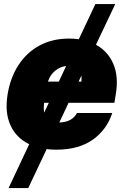

<svg xmlns="http://www.w3.org/2000/svg" viewBox="-20 -748 623 972"><path d="M264.6 9.8Q239.3 9.8 216.3 6.8L123 204.1H23.4L127.9 -18.1Q62.5 -49.3 33 -114Q3.4 -178.7 18.6 -271.5Q32.7 -356 74 -419.2Q115.2 -482.4 180.2 -517.6Q245.1 -552.7 329.6 -552.7Q355 -552.7 378.9 -549.3L462.9 -727.5H563.5L465.8 -521.5Q525.9 -488.8 553.5 -425Q581.1 -361.3 566.4 -272.5L559.1 -227.5H327.1L280.3 -127.9Q344.7 -129.4 369.6 -175.8H548.3Q520.5 -90.8 449.2 -40.5Q377.9 9.8 264.6 9.8ZM222.7 -335H277.8L314.9 -414.1Q283.2 -409.7 258.5 -389.4Q233.9 -369.1 222.7 -335ZM377.9 -335H392.1Q393.6 -352.5 392.1 -365.2ZM203.6 -227.5Q199.7 -197.8 203.6 -177.7L227.1 -227.5Z"/></svg>

Font: Inter Tight Black
Style: Italic
Weight: 900
Italic angle: -9.39999°
Designer: Rasmus Andersson
Foundry: rsms
Version: Version 3.004; ttfautohint (v1.8.4.7-5d5b)